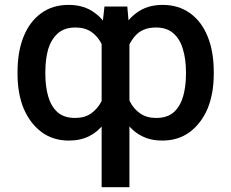

<svg xmlns="http://www.w3.org/2000/svg" viewBox="-20 -573 959 796"><path d="M401.4 203.1Q401.4 42 401.4 -441.4Q404.3 -467.8 413.1 -545.9Q436.5 -545.9 507.8 -545.9Q509.8 -520.5 516.6 -444.3Q516.6 -282.2 516.6 203.1Q488.3 203.1 401.4 203.1ZM52.7 -265.6Q52.7 -268.6 52.7 -275.4Q52.7 -359.4 78.1 -421.9Q103.5 -484.4 151.4 -518.6Q198.2 -552.7 264.6 -552.7Q329.1 -552.7 373 -519.5Q418 -487.3 442.4 -425.8Q467.8 -366.2 475.6 -283.2Q475.6 -274.4 475.6 -257.8Q469.7 -196.3 454.1 -147.5Q438.5 -97.7 413.1 -62.5Q386.7 -27.3 350.6 -8.8Q313.5 9.8 265.6 9.8Q200.2 9.8 152.3 -25.4Q104.5 -61.5 78.1 -123Q52.7 -185.5 52.7 -265.6ZM168 -275.4Q168 -273.4 168 -265.6Q168 -214.8 179.7 -173.8Q191.4 -132.8 217.8 -108.4Q245.1 -84 291 -84Q331.1 -84 357.4 -102.5Q383.8 -121.1 400.4 -152.3Q416 -184.6 423.8 -225.6Q423.8 -254.9 423.8 -315.4Q418 -356.4 402.3 -388.7Q386.7 -420.9 359.4 -440.4Q332 -459 293 -459Q247.1 -459 219.7 -434.6Q192.4 -410.2 179.7 -369.1Q168 -327.1 168 -275.4ZM866.2 -275.4Q866.2 -273.4 866.2 -265.6Q866.2 -185.5 840.8 -123Q814.5 -61.5 766.6 -25.4Q718.8 9.8 652.3 9.8Q604.5 9.8 568.4 -8.8Q531.2 -27.3 505.9 -62.5Q480.5 -97.7 464.8 -147.5Q449.2 -196.3 443.4 -257.8Q443.4 -265.6 443.4 -283.2Q451.2 -366.2 476.6 -426.8Q501 -487.3 545.9 -519.5Q589.8 -552.7 654.3 -552.7Q719.7 -552.7 767.6 -518.6Q815.4 -484.4 840.8 -421.9Q866.2 -359.4 866.2 -275.4ZM751 -265.6Q751 -268.6 751 -275.4Q751 -327.1 738.3 -369.1Q726.6 -410.2 699.2 -434.6Q671.9 -459 626 -459Q566.4 -459 535.2 -418Q502.9 -377 495.1 -315.4Q495.1 -285.2 495.1 -225.6Q502.9 -184.6 518.6 -152.3Q534.2 -121.1 561.5 -102.5Q587.9 -84 627.9 -84Q673.8 -84 701.2 -108.4Q727.5 -132.8 739.3 -173.8Q751 -214.8 751 -265.6Z"/></svg>

Font: DeepSea
Style: Medium
Weight: 500
Designer: Stem
Version: Version 3.019;git-0a5106e0b